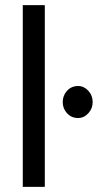

<svg xmlns="http://www.w3.org/2000/svg" viewBox="-20 -730 382 750"><path d="M69 0V-710H155V0ZM225 -331Q225 -357 242 -375.5Q259 -394 285 -394Q308 -394 325 -375.5Q342 -357 342 -331Q342 -306 325 -287.5Q308 -269 285 -269Q259 -269 242 -287.5Q225 -306 225 -331Z"/></svg>

Font: Mukta
Style: Regular
Weight: 400
Designer: Girish Dalvi and Yashodeep Gholap
Foundry: Ek Type
Version: Version 2.538;PS 1.001;hotconv 16.6.51;makeotf.lib2.5.65220;